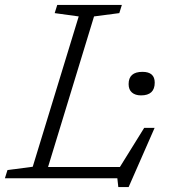

<svg xmlns="http://www.w3.org/2000/svg" viewBox="-45 -727 696 783"><path d="M338.5 -660 151 -46H444L543 -205.5H585.5L479.5 36H437.5L433.5 0H-25L-14.5 -33.5L88.5 -47L276 -660L178 -673.5L188.5 -707H452L441.5 -673.5ZM530 -338Q506.5 -338 493 -349.8Q479.5 -361.5 479.5 -384Q479.5 -434 536 -434Q586 -434 586 -390Q586 -338 530 -338Z"/></svg>

Font: Newsreader 6pt Light
Style: Italic
Weight: 300
Italic angle: -17°
Designer: Hugues Gentile
Foundry: Production Type
Version: Version 1.003; ttfautohint (v1.8.3)